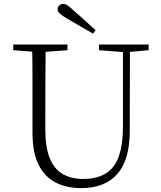

<svg xmlns="http://www.w3.org/2000/svg" viewBox="-20 -952 828 987"><path d="M471 -797 459 -779Q426 -798 393.5 -816.5Q361 -835 329 -854Q300 -871 288 -882Q276 -893 276 -905Q276 -916 284.5 -924Q293 -932 305 -932Q316 -932 328.5 -923.5Q341 -915 363 -894Q389 -872 416 -847Q443 -822 471 -797ZM397 15Q322 15 265.5 -14Q209 -43 178 -106Q147 -169 147 -271V-387Q147 -472 147 -556Q147 -640 145 -723H215Q214 -641 213.5 -557Q213 -473 213 -387V-286Q213 -193 236.5 -137Q260 -81 304 -56.5Q348 -32 407 -32Q513 -32 562.5 -95Q612 -158 612 -303V-723H648L647 -278Q647 -130 583 -57.5Q519 15 397 15ZM48 -694V-723H327V-694L194 -684H175ZM489 -694V-723H744V-694L636 -684H618Z"/></svg>

Font: Noto Serif HK ExtraLight
Style: Regular
Weight: 200
Designer: Ryoko NISHIZUKA 西塚涼子 (kana & ideographs); Frank Grießhammer (Latin, Greek & Cyrillic); Wenlong ZHANG 张文龙 (bopomofo); San
Foundry: Adobe
Version: Version 2.002-H1;hotconv 1.1.0;makeotfexe 2.6.0